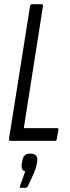

<svg xmlns="http://www.w3.org/2000/svg" viewBox="-20 -675 336 920"><path d="M30 0Q22 0 23 -9L124 -646Q126 -655 134 -655H179Q187 -655 186 -646L94 -61H252Q262 -61 260 -52L252 -9Q251 0 243 0ZM81 225Q72 225 76 216L101 146Q80 142 84 111L87 96Q91 61 124 61Q164 61 158 98L156 113Q152 132 141 158L114 216Q109 225 103 225Z"/></svg>

Font: Sofia Sans Extra Condensed
Style: Italic
Weight: 400
Italic angle: -9°
Designer: Botio Nikoltchev, Ani Petrova
Foundry: lettersoup
Version: Version 4.101; ttfautohint (v1.8.4.7-5d5b)